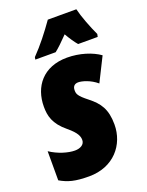

<svg xmlns="http://www.w3.org/2000/svg" viewBox="-148 -840 709 923"><g transform="rotate(-20 206.5 -378.0)"><path d="M93 -606H197C215 -620 238 -642 267 -672C283 -644 298 -622 312 -606H412L415 -620C395 -662 370 -727 361 -766H215C177 -712 138 -662 95 -618ZM145 10C271 10 344 -80 344 -183C344 -262 317 -299 269 -337C223 -373 220 -384 220 -403C220 -423 231 -433 249 -433C268 -433 309 -422 343 -393L404 -515C365 -543 303 -563 239 -563C116 -563 54 -481 54 -379C54 -333 63 -289 123 -240C167 -204 173 -183 173 -166C173 -142 150 -130 123 -130C88 -130 38 -145 -2 -172V-23C38 0 73 10 145 10Z"/></g></svg>

Font: Noto Sans UI Condensed Black
Style: Italic
Weight: 900
Width: 3
Italic angle: -192°
Designer: Monotype Design Team
Foundry: Monotype Imaging Inc.
Version: Version 1.901